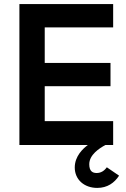

<svg xmlns="http://www.w3.org/2000/svg" viewBox="-20 -710 617 940"><path d="M503 109C490 127 474 137 453 137C434 137 417 129 417 94C417 48 466 16 496 0H534V-117H199V-288H521V-402H199V-576H534V-690H75V0H410C387 17 346 54 346 110C346 170 393 210 456 210C506 210 540 185 563 150Z"/></svg>

Font: FREAK Grotesk
Style: Bold
Weight: 700
Designer: La Scuola Open Source
Foundry: La Scuola Open Source
Version: Version 1.000;PS 1.0;hotconv 1.0.72;makeotf.lib2.5.5900